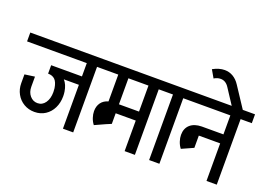

<svg xmlns="http://www.w3.org/2000/svg" viewBox="-155 -1218 2166 1547"><g transform="rotate(20 928.5 -445.0)"><path d="M661 -562H565V0H477V-376H348Q378 -343 387 -285Q390 -266 390 -246Q390 -190 368 -145Q346 -100 306 -74Q266 -48 214 -48H213Q163 -48 122.5 -72Q82 -96 59 -137.5Q36 -179 36 -230V-305L122 -317V-231Q122 -184 148 -153.5Q174 -123 213 -123Q254 -123 279 -158.5Q304 -194 304 -250Q304 -261 302 -283Q294 -334 272 -355Q250 -376 213 -376V-448H477V-562H-35V-638H661Z M1190 -562H1094V0H1006V-262H834V-171L789 -152L701 -112Q683 -135 673.5 -164Q664 -193 664 -219Q664 -262 685.5 -291.5Q707 -321 747 -332V-562H591V-638H1190ZM834 -562V-339H1006V-562Z M1120 -638H1400V-562H1304V0H1216V-562H1120Z M1892 -562H1796V0H1708V-322H1525V-217L1425 -172Q1407 -195 1397.5 -224Q1388 -253 1388 -279Q1388 -335 1423.5 -366.5Q1459 -398 1522 -399H1708V-562H1330V-638H1892Z M1787 -638H1692L1607 -768Q1579 -812 1535 -812Q1506 -812 1479 -795L1441 -861Q1494 -890 1542 -890Q1581 -890 1614 -870.5Q1647 -851 1671 -814Z"/></g></svg>

Font: Akshar
Style: Regular
Weight: 400
Designer: Tall Chai
Foundry: Tall Chai
Version: Version 1.000